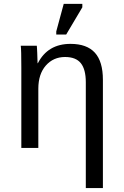

<svg xmlns="http://www.w3.org/2000/svg" viewBox="-20 -765 640 993"><path d="M423.8 207.5V-339.4Q423.8 -405.8 398.2 -438Q372.6 -470.2 316.4 -470.2Q255.9 -470.2 217 -426Q178.2 -381.8 178.2 -306.2V0H90.3V-415.5Q90.3 -507.8 87.4 -528.3H170.4Q170.9 -525.9 171.4 -515.1Q171.9 -504.4 172.6 -490.5Q173.3 -476.6 174.3 -438H175.8Q227.1 -538.1 344.7 -538.1Q429.2 -538.1 470.7 -492.4Q512.2 -446.8 512.2 -352.1V207.5ZM271 -586.4V-602.5L309.6 -745.1H405.8V-727.1L322.3 -586.4Z"/></svg>

Font: Courier New
Style: Regular
Weight: 400
Designer: Steve Matteson
Foundry: Ascender Corporation
Version: Version 2.00.3